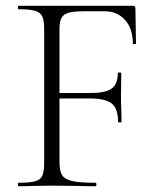

<svg xmlns="http://www.w3.org/2000/svg" viewBox="-20 -645 546 665"><path d="M451 -495Q451 -492 445.5 -492Q440 -492 440 -495Q440 -546 413 -576Q386 -606 342 -606H273Q236 -606 218 -601Q200 -596 193 -583Q186 -570 186 -543V-323H295Q346 -323 367 -338.5Q388 -354 388 -392Q388 -394 394 -394Q400 -394 400 -392L399 -313Q399 -284 400 -270L401 -223Q401 -221 395 -221Q389 -221 389 -223Q389 -268 367.5 -286Q346 -304 291 -304H186V-85Q186 -53 195 -38.5Q204 -24 229.5 -18Q255 -12 311 -12Q314 -12 314 -6Q314 0 311 0Q270 0 247 -1L160 -2L94 -1Q76 0 44 0Q42 0 42 -6Q42 -12 44 -12Q83 -12 101.5 -17Q120 -22 126.5 -36.5Q133 -51 133 -81V-544Q133 -574 126.5 -588Q120 -602 101.5 -607.5Q83 -613 44 -613Q42 -613 42 -619Q42 -625 44 -625H440Q449 -625 449 -616Z"/></svg>

Font: Cormorant Infant Light
Style: Regular
Weight: 300
Designer: Christian Thalmann (Catharsis Fonts)
Version: Version 3.000